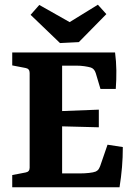

<svg xmlns="http://www.w3.org/2000/svg" viewBox="-20 -796 568 816"><path d="M407 -418 387 -485Q381 -504 366 -509Q356 -512 339.5 -514.5Q323 -517 305 -517H244V-324L400 -330V-255L244 -259V-59H321Q339 -59 358 -61Q377 -63 387 -67Q395 -71 398.5 -76Q402 -81 406 -91L437 -181L502 -171Q502 -127 498.5 -85.5Q495 -44 488 0H32V-52L89 -63Q106 -66 106 -83V-486Q106 -504 89 -507L32 -518V-573H469Q474 -535 474.5 -496.5Q475 -458 472 -418ZM432 -736 315 -617 235 -613 110 -733 147 -775 276 -702 396 -776Z"/></svg>

Font: Rasa
Style: Regular
Weight: 400
Designer: Anna Giedrys (Yrsa+Rasa design), David Brezina (Yrsa art-direction, Rasa art-direction, design)
Foundry: Rosetta Type Foundry
Version: Version 2.004